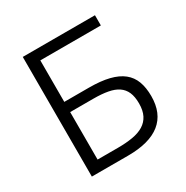

<svg xmlns="http://www.w3.org/2000/svg" viewBox="-156 -808 911 939"><g transform="rotate(-30 299.0 -338.0)"><path d="M163.1 -383.8H301.8Q368.7 -383.8 415 -372.3Q461.4 -360.8 490.5 -337.6Q519.5 -314.5 532.7 -279.1Q545.9 -243.7 545.9 -195.8Q545.9 -98.6 484.4 -49.3Q422.9 0 301.8 0H97.2V-675.8H504.9V-618.2H163.1ZM476.1 -194.8Q476.1 -232.9 465.1 -258.1Q454.1 -283.2 431.9 -298.3Q409.7 -313.5 375.2 -319.8Q340.8 -326.2 293.9 -326.2H163.1V-58.1H277.8Q324.7 -58.1 361.6 -64.5Q398.4 -70.8 423.8 -86.4Q449.2 -102.1 462.6 -128.4Q476.1 -154.8 476.1 -194.8Z"/></g></svg>

Font: Clear Sans Light
Style: Regular
Weight: 300
Foundry: Intel Corporation
Version: Version 1.00